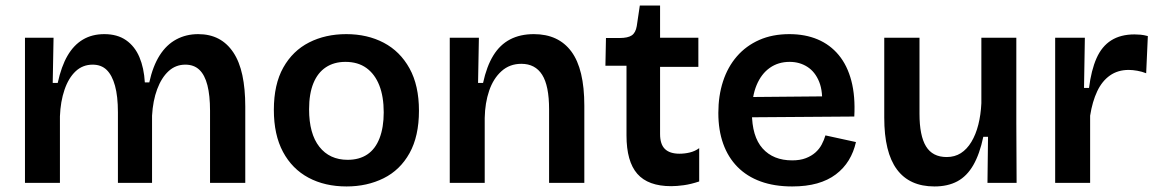

<svg xmlns="http://www.w3.org/2000/svg" viewBox="-20 -659 4174 692"><path d="M70 0V-328V-523H173L170 -360H188Q201 -420 223.5 -458.5Q246 -497 279 -516.5Q312 -536 356 -536Q403 -536 434.5 -514Q466 -492 482.5 -453Q499 -414 502 -362H518Q531 -421 555.5 -459.5Q580 -498 615.5 -517Q651 -536 694 -536Q736 -536 767.5 -519.5Q799 -503 821 -470Q843 -437 853.5 -388Q864 -339 864 -275V0H737V-260Q737 -315 727.5 -352Q718 -389 698.5 -407.5Q679 -426 648 -426Q613 -426 587.5 -402.5Q562 -379 546.5 -337.5Q531 -296 528 -242V0H405V-254Q405 -312 394.5 -350Q384 -388 364.5 -407Q345 -426 314 -426Q278 -426 252.5 -402Q227 -378 212.5 -335.5Q198 -293 196 -240V0Z M1229 13Q1151 13 1092 -18.5Q1033 -50 1000 -111.5Q967 -173 967 -263Q967 -355 1001 -415.5Q1035 -476 1094 -506Q1153 -536 1228 -536Q1304 -536 1363 -505Q1422 -474 1456 -412.5Q1490 -351 1490 -260Q1490 -168 1456 -107Q1422 -46 1362.5 -16.5Q1303 13 1229 13ZM1233 -83Q1275 -83 1304 -102.5Q1333 -122 1348 -161Q1363 -200 1363 -254Q1363 -311 1347 -351.5Q1331 -392 1300.5 -414Q1270 -436 1225 -436Q1184 -436 1154.5 -416.5Q1125 -397 1109.5 -359Q1094 -321 1094 -265Q1094 -177 1131 -130Q1168 -83 1233 -83Z M1601 0V-317V-523H1706L1703 -360H1721Q1734 -420 1758 -459Q1782 -498 1818.5 -517Q1855 -536 1904 -536Q1993 -536 2039.5 -473Q2086 -410 2086 -278V0H1959V-265Q1959 -350 1934 -389.5Q1909 -429 1859 -429Q1817 -429 1787.5 -402.5Q1758 -376 1743 -332Q1728 -288 1727 -234V0Z M2399 12Q2316 12 2277 -32.5Q2238 -77 2238 -171V-422H2162L2164 -522H2213Q2243 -522 2257 -531.5Q2271 -541 2275 -565L2286 -639H2359V-523H2497V-418H2359V-176Q2359 -139 2376.5 -122Q2394 -105 2429 -105Q2448 -105 2466.5 -109.5Q2485 -114 2500 -125V-5Q2470 5 2444.5 8.5Q2419 12 2399 12Z M2835 13Q2771 13 2721.5 -5Q2672 -23 2638 -57.5Q2604 -92 2586.5 -141Q2569 -190 2569 -252Q2569 -314 2586 -366Q2603 -418 2636 -456Q2669 -494 2716.5 -515Q2764 -536 2825 -536Q2882 -536 2927 -517Q2972 -498 3003 -460.5Q3034 -423 3048.5 -367.5Q3063 -312 3059 -239L2650 -236V-309L2985 -312L2942 -272Q2947 -328 2932.5 -364Q2918 -400 2890 -418Q2862 -436 2826 -436Q2785 -436 2754.5 -414.5Q2724 -393 2707 -352.5Q2690 -312 2690 -254Q2690 -167 2728.5 -124Q2767 -81 2835 -81Q2864 -81 2884.5 -89Q2905 -97 2919 -109.5Q2933 -122 2941.5 -138Q2950 -154 2955 -171L3065 -147Q3057 -111 3039 -81.5Q3021 -52 2992.5 -30.5Q2964 -9 2925 2Q2886 13 2835 13Z M3348 13Q3258 13 3212.5 -48.5Q3167 -110 3167 -235V-523H3294V-249Q3294 -170 3317.5 -131.5Q3341 -93 3392 -93Q3421 -93 3443 -107Q3465 -121 3481 -147.5Q3497 -174 3506 -209.5Q3515 -245 3517 -287V-523H3643V-216L3644 0H3539L3541 -166H3524Q3511 -104 3488 -64Q3465 -24 3430.5 -5.5Q3396 13 3348 13Z M3783 0V-263V-523H3890L3887 -342H3905Q3913 -406 3932 -449Q3951 -492 3985 -513.5Q4019 -535 4069 -535Q4079 -535 4090.5 -534Q4102 -533 4117 -529L4111 -395Q4096 -401 4079 -404Q4062 -407 4048 -407Q4009 -407 3980.5 -387Q3952 -367 3934.5 -330Q3917 -293 3909 -242V0Z"/></svg>

Font: Bricolage Grotesque 17pt SemiBold
Style: Regular
Weight: 600
Version: Version 1.001;gftools[0.9.33.dev8+g029e19f]